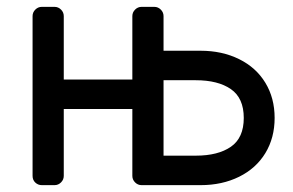

<svg xmlns="http://www.w3.org/2000/svg" viewBox="-20 -540 855 560"><path d="M393 -520H430Q441 -520 449 -512Q457 -504 457 -493V-392H565Q628 -392 677.5 -367.5Q727 -343 754 -298.5Q781 -254 781 -196Q781 -138 754 -93.5Q727 -49 677.5 -24.5Q628 0 565 0H393Q382 0 374 -8Q366 -16 366 -27V-222H166V-27Q166 -16 158 -8Q150 0 139 0H102Q91 0 83 -7.5Q75 -15 75 -27V-493Q75 -504 83 -512Q91 -520 102 -520H139Q150 -520 158 -512Q166 -504 166 -493V-308H366V-493Q366 -504 374 -512Q382 -520 393 -520ZM457 -306V-86H551Q616 -86 653.5 -112Q691 -138 691 -196Q691 -254 653.5 -280Q616 -306 551 -306Z"/></svg>

Font: Rubik
Style: Regular
Weight: 400
Designer: Hubert & Fischer
Foundry: Hubert & Fischer
Version: Version 1.100